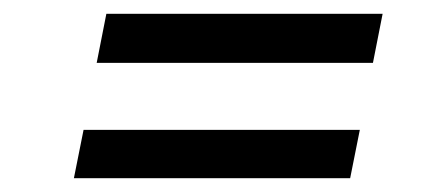

<svg xmlns="http://www.w3.org/2000/svg" viewBox="-20 -420 646 278"><path d="M120 -329 134 -400H534L520 -329ZM87 -162 101 -232H501L487 -162Z"/></svg>

Font: Piazzolla Medium
Style: Italic
Weight: 500
Italic angle: -11.3°
Designer: Juan Pablo del Peral
Foundry: Huerta Tipografica
Version: Version 1.330